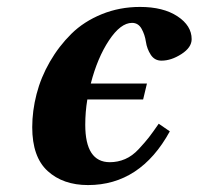

<svg xmlns="http://www.w3.org/2000/svg" viewBox="-20 -522 573 554"><path d="M73 -155Q73 -202 85.5 -250.5Q98 -299 124 -344Q150 -389 186 -424.5Q222 -460 273.5 -481Q325 -502 384 -502Q451 -502 492 -475Q533 -448 533 -409Q533 -385 503.5 -366Q474 -347 446 -347Q426 -347 415 -364Q404 -381 401 -401.5Q398 -422 388.5 -439Q379 -456 361 -456Q328 -456 294.5 -405.5Q261 -355 242 -281H404L393 -235H232Q226 -199 226 -162Q226 -54 297 -54Q320 -54 341 -63Q362 -72 380.5 -92Q399 -112 409.5 -125.5Q420 -139 438 -165L470 -143Q385 12 234 12Q162 12 117.5 -28.5Q73 -69 73 -155Z"/></svg>

Font: Heuristica
Style: Bold Italic
Weight: 700
Italic angle: -13°
Version: Version 1.0.2